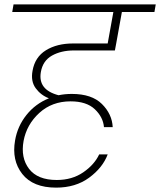

<svg xmlns="http://www.w3.org/2000/svg" viewBox="-20 -760 733 879"><path d="M473 -53Q450 8 388 53.5Q326 99 237 99Q131 99 82 36.5Q33 -26 49 -117Q60 -182 101 -233.5Q142 -285 204 -310Q167 -324 143.5 -356Q120 -388 129 -436Q140 -499 190.5 -530Q241 -561 314 -561H473L499 -705H36L42 -740H693L687 -705H538L512 -561L506 -529H318Q260 -529 218 -505.5Q176 -482 167 -430Q153 -349 248 -324Q277 -330 309 -330Q400 -330 446.5 -284Q493 -238 496 -178H456Q452 -224 414 -260Q376 -296 303 -296Q218 -296 160 -243Q102 -190 88 -115Q74 -38 113 13Q152 64 240 64Q310 64 361 29Q412 -6 434 -53Z"/></svg>

Font: Poppins ExtraLight
Style: Italic
Weight: 275
Italic angle: -10°
Designer: Ninad Kale (Devanagari), Jonny Pinhorn (Latin)
Foundry: Indian Type Foundry
Version: Version 3.200;PS 1.000;hotconv 16.6.54;makeotf.lib2.5.65590